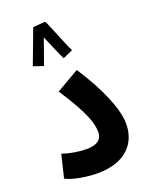

<svg xmlns="http://www.w3.org/2000/svg" viewBox="-151 -892 768 978"><g transform="rotate(-20 232.5 -402.5)"><path d="M218 -811 151 -806V-805C137 -767 90 -644 81 -619L135 -601C141 -615 165 -685 184 -738C204 -693 232 -624 243 -604L297 -628C276 -668 237 -774 218 -811ZM35 -27C76 -5 153 6 206 6C365 6 428 -83 428 -181C428 -261 377 -384 285 -525L161 -453C263 -299 280 -234 280 -191C280 -146 246 -129 194 -129C156 -129 106 -137 65 -151Z"/></g></svg>

Font: Noto Sans Arabic UI Cn
Style: Bold
Weight: 700
Width: 3
Designer: Monotype Design Team, Nadine Chahine and Nizar Qandah
Foundry: Monotype Imaging Inc.
Version: Version 2.010